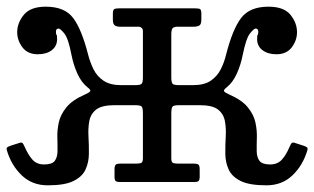

<svg xmlns="http://www.w3.org/2000/svg" viewBox="-29 -545 941 575"><path d="M891.5 -95C892.8 -99.3 892.3 -102.3 890 -104C887.7 -105.7 884 -107.3 879 -109L854 -117C849 -118.7 845.6 -118.2 843.8 -115.8C841.9 -113.2 840.2 -110 838.5 -106C831.2 -88.7 823.2 -75.4 814.5 -66.2C805.8 -57.1 794.3 -52.5 780 -52.5C764.3 -52.5 753.8 -56.1 748.2 -63.2C742.8 -70.4 739.9 -80 739.8 -92C739.6 -104 739.8 -117.4 740.2 -132.2C740.8 -147.1 739.3 -162.3 736 -178C732.7 -193.7 725.1 -208.8 713.2 -223.5C701.4 -238.2 682.8 -251 657.5 -262C649.2 -265.7 644.1 -268.8 642.2 -271.5C640.4 -274.2 643.2 -278.3 650.5 -284C662.5 -293.7 672.4 -307.2 680.2 -324.5C688.1 -341.8 694 -360.7 698 -381C704.7 -414 711.9 -435.3 719.8 -445C727.6 -454.7 733.2 -459.5 736.5 -459.5C741.8 -459.5 744.5 -456.3 744.5 -450C744.5 -445 743.9 -442 742.8 -441C741.6 -440 741 -435.7 741 -428C741 -414 746.3 -402.9 757 -394.8C767.7 -386.6 781.7 -382.5 799 -382.5C819 -382.5 834.2 -389.4 844.8 -403.2C855.2 -417.1 860.5 -432.2 860.5 -448.5C860.5 -467.2 853.9 -484.6 840.8 -500.8C827.6 -516.9 805.7 -525 775 -525C737.7 -525 710.4 -513.8 693.2 -491.2C676.1 -468.8 661 -432 648 -381C644.3 -365.7 639 -351.1 632 -337.2C625 -323.4 615 -312.1 602 -303.2C589 -294.4 571.3 -290 549 -290H507.5C496.8 -290 490.2 -291.4 487.8 -294.2C485.2 -297.1 484 -303.7 484 -314V-441.5C484 -451.5 485.4 -457.9 488.2 -460.8C491.1 -463.6 495.8 -465 502.5 -465H551C558 -465 563.6 -466.2 567.8 -468.5C571.9 -470.8 574 -476.7 574 -486V-503C574 -510.7 572.9 -515.4 570.8 -517.2C568.6 -519.1 563.7 -520 556 -520H327C319.7 -520 314.8 -519.1 312.5 -517.2C310.2 -515.4 309 -510.7 309 -503V-486C309 -477.3 310.9 -471.7 314.8 -469C318.6 -466.3 323.7 -465 330 -465H387.5C390.2 -464.7 392.8 -463.5 395.2 -461.5C397.8 -459.5 399 -456 399 -451V-314C399 -303.7 397.8 -297.1 395.2 -294.2C392.8 -291.4 386.2 -290 375.5 -290H334C312 -290 294.4 -294.4 281.2 -303.2C268.1 -312.1 258.1 -323.4 251.2 -337.2C244.4 -351.1 239 -365.7 235 -381C222 -432 207 -468.8 190 -491.2C173 -513.8 145.7 -525 108 -525C77.7 -525 55.8 -516.9 42.5 -500.8C29.2 -484.6 22.5 -467.2 22.5 -448.5C22.5 -432.2 27.8 -417.1 38.2 -403.2C48.8 -389.4 64 -382.5 84 -382.5C101.7 -382.5 115.8 -386.6 126.2 -394.8C136.8 -402.9 142 -414 142 -428C142 -435.7 141.4 -440 140.2 -441C139.1 -442 138.5 -445 138.5 -450C138.5 -456.3 141.2 -459.5 146.5 -459.5C149.8 -459.5 155.5 -454.7 163.5 -445C171.5 -435.3 178.7 -414 185 -381C189 -360.7 194.9 -341.8 202.8 -324.5C210.6 -307.2 220.5 -293.7 232.5 -284C240.2 -278.3 243 -274.2 241 -271.5C239 -268.8 233.8 -265.7 225.5 -262C200.2 -251 181.6 -238.2 169.8 -223.5C157.9 -208.8 150.3 -193.7 147 -178C143.7 -162.3 142.2 -147.1 142.8 -132.2C143.2 -117.4 143.4 -104 143.2 -92C143.1 -80 140.3 -70.4 135 -63.2C129.7 -56.1 119 -52.5 103 -52.5C88.7 -52.5 77.2 -57.1 68.8 -66.2C60.2 -75.4 52.2 -88.7 44.5 -106C42.8 -110 41.1 -113.2 39.2 -115.8C37.4 -118.2 34 -118.7 29 -117L4 -109C-1 -107.3 -4.7 -105.7 -7 -104C-9.3 -102.3 -9.8 -99.3 -8.5 -95C0.5 -64.7 15.4 -39.6 36.2 -19.8C57.1 0.1 83 10 114 10C148 10 173.8 5.7 191.2 -3C208.8 -11.7 220.8 -23.2 227.2 -37.5C233.8 -51.8 237.1 -67.5 237.2 -84.5C237.4 -101.5 237 -118.5 236 -135.5C235 -152.5 235.8 -168.2 238.5 -182.5C241.2 -196.8 248.1 -208.3 259.2 -217C270.4 -225.7 288.7 -230 314 -230H376C387 -230 393.6 -228.4 395.8 -225.2C397.9 -222.1 399 -215 399 -204V-72C399 -64.3 397.7 -59.6 395 -57.8C392.3 -55.9 387 -55 379 -55H332C325 -55 320.2 -54 317.8 -52C315.2 -50 314 -45.2 314 -37.5V-16C314 -9.7 315 -5.4 317 -3.2C319 -1.1 323.2 0 329.5 0H553.5C559.8 0 564 -1.1 566 -3.2C568 -5.4 569 -9.7 569 -16V-37.5C569 -45.2 567.8 -50 565.2 -52C562.8 -54 558 -55 551 -55H504C496 -55 490.7 -55.9 488 -57.8C485.3 -59.6 484 -64.3 484 -72V-204C484 -215 485.1 -222.1 487.2 -225.2C489.4 -228.4 496 -230 507 -230H569C594.3 -230 612.6 -225.7 623.8 -217C634.9 -208.3 641.8 -196.8 644.5 -182.5C647.2 -168.2 648 -152.5 647 -135.5C646 -118.5 645.6 -101.5 645.8 -84.5C645.9 -67.5 649.2 -51.8 655.8 -37.5C662.2 -23.2 674.2 -11.7 691.8 -3C709.2 5.7 735 10 769 10C800 10 825.9 0.1 846.8 -19.8C867.6 -39.6 882.5 -64.7 891.5 -95Z"/></svg>

Font: Besley*
Style: Regular
Weight: 400
Designer: Owen Earl
Foundry: indestructible type*
Version: Version 3.000; ttfautohint (v1.8.3)